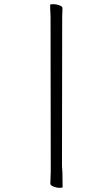

<svg xmlns="http://www.w3.org/2000/svg" viewBox="-20 -795 540 923"><path d="M281 105Q280 108 266.5 108Q253 108 237.5 102Q222 96 222 88L224 29L223 -719Q221 -751 221 -771Q221 -775 236 -775Q251 -775 265.5 -769.5Q280 -764 280 -757V-741Q279 -731 279 -720L278 4Q279 14 279 19.5Q279 25 280 33Z"/></svg>

Font: LXGW WenKai Mono TC Light
Style: Regular
Weight: 300
Designer: LXGW / Fontworks Inc.
Foundry: LXGW / Fontworks Inc.
Version: Version 1.330